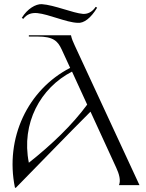

<svg xmlns="http://www.w3.org/2000/svg" viewBox="-20 -892 702 925"><path d="M553 0H652L340 -673C333 -688 325 -706 322 -722H119V-716H161C236 -716 258 -695 277 -654L318 -565C114 -460 3 -227 52 12L56 13C176 -109 296 -234 416 -354L540 -84C554 -54 563 -22 553 0ZM119 -108C81 -298 175 -469 327 -547L400 -388C328 -290 230 -196 119 -108ZM85 -806 92 -801C110 -824 131 -831 159 -829C217 -823 299 -784 354 -782C384 -779 418 -805 448 -855L441 -859C423 -832 400 -824 380 -825C331 -829 242 -868 181 -872C152 -873 112 -850 85 -806Z"/></svg>

Font: Sinistre
Style: Regular
Weight: 400
Designer: Jules Durand
Foundry: Collletttivo
Version: Version 69.420;Glyphs 3.2 (3217)